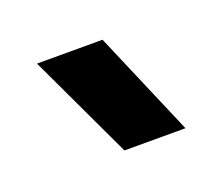

<svg xmlns="http://www.w3.org/2000/svg" viewBox="-49 -776 376 322"><g transform="rotate(-20 138.5 -615.5)"><path d="M127 -522H236L156 -709H39Z"/></g></svg>

Font: Kanit Medium
Style: Regular
Weight: 500
Designer: Katatrad Team
Foundry: CadsonDemak
Version: Version 1.000;PS 001.000;hotconv 1.0.88;makeotf.lib2.5.64775